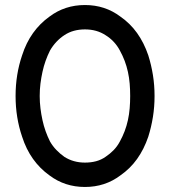

<svg xmlns="http://www.w3.org/2000/svg" viewBox="-20 -732 676 764"><path d="M318 -615Q365 -615 400 -592Q418 -581 432.5 -565.5Q447 -550 457 -531Q468 -511 476 -490Q484 -469 489 -446Q494 -423 496 -399.5Q498 -376 498 -350Q498 -325 496 -301Q494 -277 489 -254Q484 -231 476 -210Q468 -189 457 -169Q447 -150 432.5 -135Q418 -120 400 -108Q383 -96 362.5 -90.5Q342 -85 318 -85Q272 -85 236 -108Q219 -120 204.5 -135Q190 -150 179 -169Q169 -189 161.5 -210Q154 -231 149 -254Q144 -277 141 -301Q138 -325 138 -350Q138 -376 141 -399.5Q144 -423 149 -446Q154 -469 161.5 -490Q169 -511 179 -531Q190 -550 204.5 -565.5Q219 -581 236 -592Q254 -604 274.5 -609.5Q295 -615 318 -615ZM318 -712Q238 -712 177 -666Q139 -639 111.5 -600.5Q84 -562 68 -512Q55 -474 48.5 -433.5Q42 -393 42 -350Q42 -307 48.5 -266.5Q55 -226 68 -188Q84 -138 111.5 -99.5Q139 -61 177 -34Q238 12 318 12Q398 12 459 -34Q498 -61 525.5 -99.5Q553 -138 570 -188Q582 -226 588.5 -266.5Q595 -307 595 -350Q595 -393 588.5 -433.5Q582 -474 570 -512Q553 -562 525.5 -600.5Q498 -639 459 -666Q398 -712 318 -712Z"/></svg>

Font: Unageo
Style: Medium
Weight: 500
Designer: Richard Sepsi
Foundry: Richard Sepsi
Version: Version 2.000